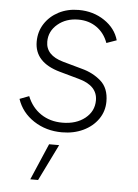

<svg xmlns="http://www.w3.org/2000/svg" viewBox="-54 -580 615 856"><g transform="rotate(5 253.0 -152.5)"><path d="M236 12Q165 12 110 -24Q55 -60 35 -120L77 -136Q97 -86 138 -58.5Q179 -31 234 -31Q296 -31 335.5 -62.5Q375 -94 375 -143Q375 -209 290 -232L204 -256Q89 -288 89 -381Q89 -426 112 -461.5Q135 -497 174.5 -517.5Q214 -538 264 -538Q329 -538 379 -504.5Q429 -471 444 -418L399 -402Q383 -446 348 -470.5Q313 -495 266 -495Q211 -495 173.5 -463.5Q136 -432 136 -385Q136 -324 214 -302L300 -278Q350 -265 386 -233.5Q422 -202 422 -142Q422 -98 397.5 -63Q373 -28 331 -8Q289 12 236 12ZM114 233 184 70H229L149 233Z"/></g></svg>

Font: Plus Jakarta Sans ExtraLight
Style: Italic
Weight: 200
Italic angle: -8°
Designer: Gumpita Rahayu
Foundry: Tokotype
Version: Version 2.071; ttfautohint (v1.8.4.7-5d5b);gftools[0.9.29]